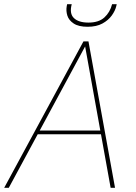

<svg xmlns="http://www.w3.org/2000/svg" viewBox="-28 -898 649 918"><path d="M-8 0 371 -700H395L522 0H501L379 -676L14 0ZM136 -256 149 -274H465L470 -256ZM391 -770Q348 -770 324.5 -785.5Q301 -801 294 -823.5Q287 -846 291 -868L293 -878H315Q303 -833 325.5 -811.5Q348 -790 395 -790Q444 -790 471 -814.5Q498 -839 508 -878H530L528 -869Q523 -847 506.5 -824Q490 -801 461.5 -785.5Q433 -770 391 -770Z"/></svg>

Font: DM Sans 18pt Thin
Style: Italic
Weight: 250
Italic angle: -10°
Designer: Colophon Foundry, Jonny Pinhorn
Foundry: Colophon Foundry
Version: Version 4.004;gftools[0.9.30]